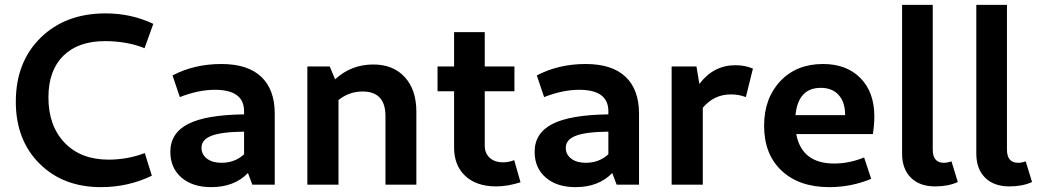

<svg xmlns="http://www.w3.org/2000/svg" viewBox="-20 -759 4265 789"><path d="M395 10Q239 10 142 -87Q45 -184 45 -341Q45 -504 147 -604Q249 -704 414 -704Q519 -704 610 -661L574 -561Q502 -590 411 -590Q301 -590 240 -529.5Q179 -469 179 -359Q179 -242 245.5 -172.5Q312 -103 426 -103Q504 -103 575 -130L604 -37Q507 10 395 10Z M848 10Q771 10 725.5 -29.5Q680 -69 680 -135Q680 -212 753 -249.5Q826 -287 983 -289V-302Q983 -390 863 -390Q796 -390 719 -360L689 -449Q778 -496 890 -496Q998 -496 1053.5 -443.5Q1109 -391 1109 -292V0H1017L999 -48Q943 10 848 10ZM808 -152Q808 -124 830.5 -107Q853 -90 890 -90Q945 -90 983 -125V-218Q890 -217 849 -201Q808 -185 808 -152Z M1243 0V-486H1335L1357 -433Q1423 -494 1514 -494Q1596 -494 1643.5 -442Q1691 -390 1691 -300V0H1564V-282Q1564 -383 1470 -383Q1415 -383 1371 -348V0Z M2019 7Q1938 7 1892 -36Q1846 -79 1846 -153V-384H1778V-486H1846V-627H1972V-486H2094V-384H1972V-161Q1972 -129 1992.5 -110.5Q2013 -92 2047 -92Q2072 -92 2093 -101L2119 -10Q2066 7 2019 7Z M2345 10Q2268 10 2222.5 -29.5Q2177 -69 2177 -135Q2177 -212 2250 -249.5Q2323 -287 2480 -289V-302Q2480 -390 2360 -390Q2293 -390 2216 -360L2186 -449Q2275 -496 2387 -496Q2495 -496 2550.5 -443.5Q2606 -391 2606 -292V0H2514L2496 -48Q2440 10 2345 10ZM2305 -152Q2305 -124 2327.5 -107Q2350 -90 2387 -90Q2442 -90 2480 -125V-218Q2387 -217 2346 -201Q2305 -185 2305 -152Z M2740 0V-486H2842L2854 -414Q2912 -491 3002 -491Q3043 -491 3074 -477L3045 -360Q3017 -371 2983 -371Q2914 -371 2868 -316V0Z M3388 10Q3264 10 3192 -57.5Q3120 -125 3120 -242Q3120 -355 3186.5 -425.5Q3253 -496 3362 -496Q3459 -496 3516 -438Q3573 -380 3573 -280Q3573 -248 3567 -208H3252Q3275 -87 3408 -87Q3470 -87 3531 -112L3560 -24Q3478 10 3388 10ZM3353 -398Q3260 -398 3249 -286H3453Q3453 -339 3426.5 -368.5Q3400 -398 3353 -398Z M3823 7Q3759 7 3723 -29Q3687 -65 3687 -128V-739H3813V-144Q3813 -90 3859 -90Q3873 -90 3890 -96L3916 -11Q3877 7 3823 7Z M4128 7Q4064 7 4028 -29Q3992 -65 3992 -128V-739H4118V-144Q4118 -90 4164 -90Q4178 -90 4195 -96L4221 -11Q4182 7 4128 7Z"/></svg>

Font: Cantarell
Style: Bold
Weight: 700
Designer: Dave Crossland, Nikolaus Waxweiler, Florian Fecher, Jacques Le Bailly, Eben Sorkin, Alexei Vanyashin, Alexios Zavras, Em
Version: Version 0.303